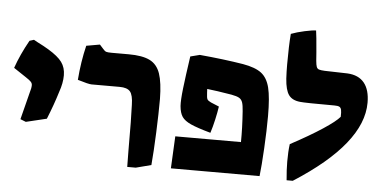

<svg xmlns="http://www.w3.org/2000/svg" viewBox="-52 -853 1926 964"><g transform="rotate(5 911.5 -370.5)"><path d="M64 -180 99 -318Q106 -340 106 -355Q106 -364 99.5 -371.5Q93 -379 73 -392L10 -434Q34 -503 75 -576L97 -583Q109 -577 115 -573Q149 -556 172 -542Q222 -512 242 -484.5Q262 -457 262 -418Q262 -379 246 -334Q226 -268 196 -194L92 -169Z M618 -70Q618 -237 615 -301Q614 -350 599 -367.5Q584 -385 546 -385H405Q389 -385 334 -402Q341 -494 361 -576L429 -588L447 -568Q456 -557 463.5 -554.5Q471 -552 491 -552H577Q646 -552 683.5 -533.5Q721 -515 736.5 -470Q752 -425 753 -342Q753 -271 749 -173Q745 -75 739 -8L662 12H619Q619 -36 618 -70Z M846 -162H1177Q1178 -233 1172 -317Q1170 -347 1165 -361.5Q1160 -376 1148 -383Q1136 -390 1109 -395Q1031 -408 985 -413L986 -393Q987 -368 991 -361Q995 -354 1010 -347L1051 -330Q1047 -302 1038.5 -264Q1030 -226 1020 -195Q952 -214 920 -228.5Q888 -243 875 -262Q862 -281 859 -316Q857 -344 864 -405Q871 -466 886 -568L933 -580Q1055 -569 1153 -553Q1216 -542 1246.5 -518.5Q1277 -495 1289 -446.5Q1301 -398 1301 -304Q1301 -232 1296 -141.5Q1291 -51 1285 0H838Z M1417 -85Q1417 -136 1422 -173Q1519 -225 1582 -266.5Q1645 -308 1665 -332Q1666 -356 1663.5 -367Q1661 -378 1653.5 -382Q1646 -386 1629 -386Q1480 -386 1455 -389Q1415 -393 1397.5 -417.5Q1380 -442 1376 -499Q1374 -535 1374 -570Q1374 -665 1379 -725Q1408 -736 1447 -744.5Q1486 -753 1504 -753Q1508 -729 1515 -643L1518 -602Q1520 -580 1523.5 -571Q1527 -562 1535.5 -559Q1544 -556 1565 -555L1604 -554Q1632 -554 1680 -552Q1736 -549 1764.5 -514Q1793 -479 1793 -414Q1793 -208 1453 9H1422Q1417 -44 1417 -85Z"/></g></svg>

Font: Suez One
Style: Regular
Weight: 400
Designer: Michal Sahar
Foundry: Hagilda
Version: Version 1.001